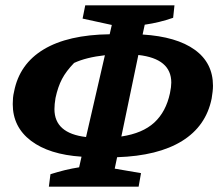

<svg xmlns="http://www.w3.org/2000/svg" viewBox="-20 -689 822 723"><path d="M164 14 170 -33Q198 -42 225 -48.5Q252 -55 278 -59L287 -99Q165 -107 96.5 -159Q28 -211 28 -297Q28 -309 29 -320.5Q30 -332 33 -344Q53 -448 144.5 -503Q236 -558 393 -560L401 -595L291 -619L301 -669H637L632 -622Q606 -613 579.5 -606.5Q553 -600 525 -596L517 -559Q645 -551 713.5 -501.5Q782 -452 782 -366Q782 -355 780.5 -343Q779 -331 777 -318Q756 -214 665.5 -158Q575 -102 421 -97L412 -54L511 -37L502 14ZM625 -378Q625 -468 501 -482L437 -175Q517 -187 561 -227.5Q605 -268 620 -338Q625 -362 625 -378ZM185 -278Q185 -187 304 -173L375 -481Q304 -473 259 -452Q229 -421 213.5 -391.5Q198 -362 189 -320Q185 -296 185 -278Z"/></svg>

Font: Piazzolla
Style: Bold Italic
Weight: 700
Italic angle: -11.3°
Designer: Juan Pablo del Peral
Foundry: Huerta Tipografica
Version: Version 1.330